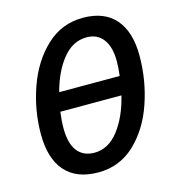

<svg xmlns="http://www.w3.org/2000/svg" viewBox="-109 -817 840 920"><g transform="rotate(-15 311.0 -357.5)"><path d="M47 -238Q47 -357 87 -469.5Q127 -582 203.5 -653.5Q280 -725 385 -725Q491 -725 546 -661.5Q601 -598 601 -480Q601 -358 562.5 -245.5Q524 -133 448.5 -61.5Q373 10 267 10Q159 10 103 -53.5Q47 -117 47 -238ZM484 -410Q489 -452 489 -482Q489 -553 460 -591.5Q431 -630 378 -630Q309 -630 259 -568Q209 -506 184 -410ZM468 -318H165Q159 -275 159 -238Q159 -162 188.5 -124Q218 -86 273 -86Q343 -86 393.5 -152Q444 -218 468 -318Z"/></g></svg>

Font: Noto Sans UI NarrowMedium
Style: Italic
Weight: 500
Width: 4
Italic angle: -12°
Designer: Monotype Design Team
Foundry: Monotype Imaging Inc.
Version: Version 1.001